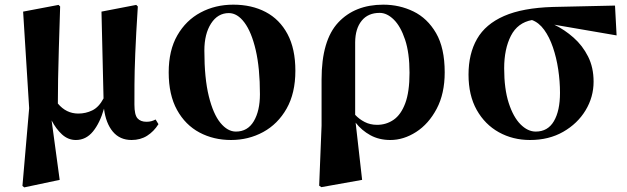

<svg xmlns="http://www.w3.org/2000/svg" viewBox="-20 -583 2686 823"><path d="M305.2 17.1Q272 17.1 245.8 -6.8Q219.7 -30.8 201.2 -66.9L235.8 188L84 220.2L76.2 213.9L105 -119.1L79.1 -533.2L231 -562L237.8 -555.2Q234.4 -448.2 232.2 -373.8Q230 -299.3 229 -244.1Q228 -189 228 -139.2Q263.7 -96.2 315.9 -96.2Q347.7 -96.2 375.7 -109.9Q403.8 -123.5 423.8 -161.1L415 -533.2L564 -562L570.8 -555.2Q563 -434.1 559.8 -353.8Q556.6 -273.4 556.4 -221.7Q556.2 -169.9 556.2 -134.8Q556.2 -90.8 569.3 -75.9Q582.5 -61 607.9 -61Q620.1 -61 629.4 -63.7Q638.7 -66.4 647 -70.8L659.2 -50.8Q639.6 -19.5 610.8 -1.2Q582 17.1 543.9 17.1Q493.7 17.1 463.6 -18.8Q433.6 -54.7 425.8 -117.2Q408.2 -55.7 378.4 -19.3Q348.6 17.1 305.2 17.1Z M970.2 17.1Q895.5 17.1 835 -15.1Q774.4 -47.4 738.8 -111.8Q703.1 -176.3 703.1 -272.9Q703.1 -367.2 740.2 -431.6Q777.3 -496.1 840.1 -529.5Q902.8 -563 980 -563Q1059.1 -563 1118.9 -531.5Q1178.7 -500 1212.4 -437Q1246.1 -374 1246.1 -279.8Q1246.1 -183.6 1208.5 -117.4Q1170.9 -51.3 1108.2 -17.1Q1045.4 17.1 970.2 17.1ZM991.2 -19Q1041.5 -19 1067.9 -63.5Q1094.2 -107.9 1094.2 -179.2Q1094.2 -290.5 1076.2 -368.2Q1058.1 -445.8 1027.8 -486.3Q997.6 -526.9 960.9 -526.9Q913.6 -526.9 884.8 -482.4Q856 -438 856 -366.2Q856 -247.6 875 -170.7Q894 -93.8 924.8 -56.4Q955.6 -19 991.2 -19Z M1348.1 212.9 1358.4 -44.9V-242.2Q1358.4 -410.2 1429.9 -486.6Q1501.5 -563 1623 -563Q1692.4 -563 1752.2 -533.9Q1812 -504.9 1849.1 -441.2Q1886.2 -377.4 1886.2 -272.9Q1886.2 -181.6 1851.8 -116.7Q1817.4 -51.8 1763.7 -17.3Q1710 17.1 1653.3 17.1Q1605 17.1 1567.6 -3.4Q1530.3 -23.9 1504.4 -57.1L1532.2 188L1357.4 219.2ZM1502.4 -90.8Q1519.5 -72.3 1543.2 -60.1Q1566.9 -47.9 1596.2 -47.9Q1635.7 -47.9 1667.2 -69.6Q1698.7 -91.3 1717 -140.1Q1735.4 -189 1735.4 -271Q1735.4 -356 1716.3 -413.1Q1697.3 -470.2 1668 -499Q1638.7 -527.8 1607.4 -527.8Q1557.6 -527.8 1530.3 -494.1Q1502.9 -460.4 1502.4 -401.9Z M2252 17.1Q2178.2 17.1 2118.4 -16.1Q2058.6 -49.3 2023.4 -111.8Q1988.3 -174.3 1988.3 -263.2Q1988.3 -352.5 2024.7 -416Q2061 -479.5 2140.6 -514.4Q2220.2 -549.3 2350.1 -553.2L2616.2 -559.1L2623 -431.2L2356 -477.1Q2400.4 -455.6 2438.7 -421.6Q2477.1 -387.7 2500.7 -340.8Q2524.4 -293.9 2524.4 -232.9Q2524.4 -167 2490 -110.1Q2455.6 -53.2 2394.3 -18.1Q2333 17.1 2252 17.1ZM2260.3 -497.1Q2198.7 -485.8 2169.9 -429.4Q2141.1 -373 2141.1 -290Q2141.1 -202.1 2160.6 -141.6Q2180.2 -81.1 2211.2 -50Q2242.2 -19 2276.4 -19Q2328.1 -19 2354.2 -63.5Q2380.4 -107.9 2380.4 -185.1Q2380.4 -234.4 2372.8 -285.2Q2365.2 -335.9 2350.1 -380.1Q2335 -424.3 2312.5 -455.3Q2290 -486.3 2260.3 -497.1Z"/></svg>

Font: Source Han Serif TW Heavy
Style: Regular
Weight: 900
Designer: Ryoko NISHIZUKA Ë•øÂ°öÊ∂ºÂ≠ê (kana & ideographs); Frank Grie√ühammer (Latin, Greek & Cyrillic); Wenlong ZHANG Âº†ÊñáÈæô 
Foundry: Adobe
Version: Version 2.003;hotconv 1.1.1;makeotfexe 2.6.0